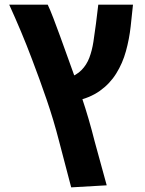

<svg xmlns="http://www.w3.org/2000/svg" viewBox="-20 -623 627 828"><path d="M287 185 234.8 -14Q211.5 -105 181.2 -193.1Q151 -281.2 118.2 -367Q95 -428.5 70.8 -486.2Q46.5 -544 19.8 -602.8H185.8Q196 -581.8 210 -545.1Q224 -508.5 239.2 -466.8Q254.5 -425 267.8 -387.5Q301.5 -296 332.8 -203Q364 -110 388 -14L440.2 176.2ZM303.8 -187 271.5 -285.5Q309.5 -298.2 331.6 -320.9Q353.8 -343.5 365.4 -374.4Q377 -405.2 382.8 -442.6Q388.5 -480 393.8 -520.5L403.8 -602.8H553.5L543.5 -508.8Q537.5 -454.5 523.1 -402.4Q508.8 -350.2 481.2 -306Q453.8 -261.8 410.4 -231Q367 -200.2 303.8 -187Z"/></svg>

Font: Noto Sans Hebrew Light
Style: Regular
Weight: 100
Version: Version 3.000